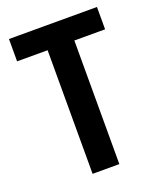

<svg xmlns="http://www.w3.org/2000/svg" viewBox="-126 -738 674 816"><g transform="rotate(-20 211.5 -330.0)"><path d="M151 0V-559H13V-660H411V-559H272V0Z"/></g></svg>

Font: Bricolage Grotesque 10pt Condensed SemiBold
Style: Regular
Weight: 600
Width: 3
Designer: Mathieu Triay
Foundry: Atelier Triay
Version: Version 1.000; ttfautohint (v1.8.4.7-5d5b);gftools[0.9.32]